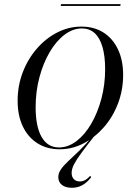

<svg xmlns="http://www.w3.org/2000/svg" viewBox="-20 -711 638 929"><path d="M327.4 197.6Q297.6 197.6 279.8 183.9Q262.1 170.2 262.1 146Q262.1 126.6 275 108.1Q287.9 89.5 310.5 68.5Q333.1 47.6 363.3 18.5Q393.5 -10.5 428.2 -52.4L438.7 -55.6Q399.2 -5.6 374.6 27.8Q350 61.3 338.3 83.9Q326.6 106.5 326.6 125.8Q326.6 144.4 337.1 155.6Q347.6 166.9 366.1 166.9Q379.8 166.9 392.3 160.1Q404.8 153.2 416.9 139.5L421 146.8Q400.8 172.6 378.2 185.1Q355.6 197.6 327.4 197.6ZM268.5 11.3Q207.3 11.3 161.3 -17.7Q115.3 -46.8 90.3 -99.6Q65.3 -152.4 65.3 -223.4Q65.3 -296 89.9 -360.5Q114.5 -425 157.7 -475Q200.8 -525 256.5 -553.6Q312.1 -582.3 373.4 -582.3Q435.5 -582.3 480.6 -553.6Q525.8 -525 550.8 -472.2Q575.8 -419.4 575.8 -348.4Q575.8 -275.8 551.2 -210.9Q526.6 -146 483.5 -96.4Q440.3 -46.8 385.1 -17.7Q329.8 11.3 268.5 11.3ZM265.3 2.4Q309.7 2.4 350 -28.2Q390.3 -58.9 421.4 -112.1Q452.4 -165.3 470.6 -233.5Q488.7 -301.6 488.7 -376.6Q488.7 -439.5 475.8 -483.9Q462.9 -528.2 437.9 -550.8Q412.9 -573.4 376.6 -573.4Q332.3 -573.4 291.9 -542.7Q251.6 -512.1 220.2 -458.5Q188.7 -404.8 170.6 -336.3Q152.4 -267.7 152.4 -191.9Q152.4 -98.4 181.5 -48Q210.5 2.4 265.3 2.4ZM273.4 -682.3 275.8 -691.1H563.7L562.1 -682.3Z"/></svg>

Font: Playfair 144pt SemiCondensed
Style: Italic
Weight: 400
Width: 4
Italic angle: -15.6°
Designer: Claus Eggers Sørensen
Foundry: Claus Eggers Sørensen
Version: Version 2.203